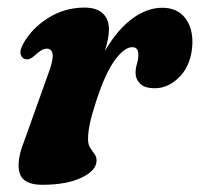

<svg xmlns="http://www.w3.org/2000/svg" viewBox="-20 -488 540 519"><path d="M49.5 -328Q40 -329.5 36.2 -339.8Q32.5 -350 41 -366.5Q63.5 -409.5 108.8 -438.5Q154 -467.5 208.5 -467.5Q241 -467.5 257.8 -451.8Q274.5 -436 274.5 -409Q274.5 -396.5 271.5 -381.2Q268.5 -366 263.5 -350Q297 -407.5 337 -437.2Q377 -467 418.5 -467Q458.5 -467 480 -440Q501.5 -413 500 -369Q497.5 -314.5 467 -282Q436.5 -249.5 398.5 -249.5Q371 -249.5 358.8 -261.8Q346.5 -274 346.5 -290.5Q346.5 -303.5 350.2 -315.5Q354 -327.5 354 -340.5Q354 -360.5 337.5 -360.5Q316 -360.5 290 -324.8Q264 -289 240 -214.5Q228 -178 223 -154.5Q218 -131 218 -112Q218 -97.5 223.8 -88.5Q229.5 -79.5 235.2 -72Q241 -64.5 241 -54Q241 -27.5 200.8 -8Q160.5 11.5 94 11.5Q43 11.5 33.2 -19.8Q23.5 -51 45 -105.5L111.5 -291.5Q124.5 -326.5 122.2 -341.5Q120 -356.5 106.5 -356.5Q99.5 -356.5 91.8 -352Q84 -347.5 71.5 -336Q59 -325.5 49.5 -328Z"/></svg>

Font: Fraunces 72pt S050
Style: Bold Italic
Weight: 700
Italic angle: -16°
Version: Version 1.000; ttfautohint (v1.8.3)